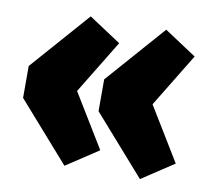

<svg xmlns="http://www.w3.org/2000/svg" viewBox="-68 -645 796 724"><g transform="rotate(10 330.0 -283.0)"><path d="M346 -488 221 -283 346 -78 223 3 25 -222V-344L223 -569ZM635 -488 510 -283 635 -78 512 3 314 -222V-344L512 -569Z"/></g></svg>

Font: FiraGO Heavy
Style: Regular
Weight: 900
Designer: bBox Type
Foundry: bBox Type GmbH
Version: Version 1.001